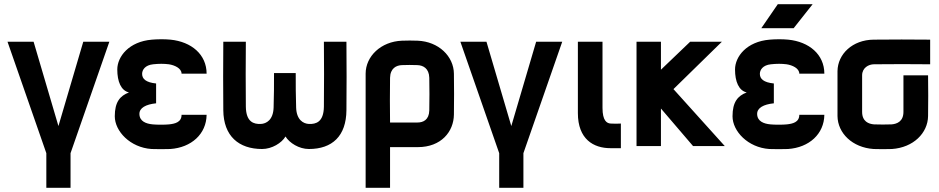

<svg xmlns="http://www.w3.org/2000/svg" viewBox="-20 -700 4500 920"><path d="M202 200H318V34L504 -500H379L260 -96L141 -500H16L202 34Z M542 -367C542 -309 560 -266 598 -257C555 -241 530 -211 530 -143C530 -71 604 7 706 14C724 15 778 15 796 14C897 7 969 -58 970 -150H850C850 -114 818 -107 790 -104C772 -102 730 -102 712 -104C679 -107 649 -119 648 -153C647 -183 679 -200 728 -205V-300C679 -305 661 -322 661 -346C661 -365 675 -388 714 -392C741 -395 766 -395 789 -392C816 -388 850 -373 850 -347H970C970 -439 897 -500 797 -510C768 -513 731 -512 708 -510C598 -501 542 -429 542 -367Z M1397 -350H1293C1293 -295 1293 -239 1291 -184C1289 -126 1257 -107 1229 -106C1197 -105 1159 -114 1158 -189C1157 -311 1157 -378 1158 -500H1050C1049 -357 1049 -305 1050 -172C1051 -48 1124 14 1236 14C1283 14 1330 -15 1348 -46C1367 -15 1413 14 1460 14C1572 14 1639 -48 1640 -172C1641 -305 1641 -357 1640 -500H1532C1533 -378 1533 -311 1532 -189C1531 -114 1493 -105 1461 -106C1433 -107 1401 -126 1399 -184C1397 -239 1397 -295 1397 -350Z M1849 200V5H1982C2094 5 2154 -69 2155 -151C2156 -230 2156 -268 2155 -347C2154 -430 2082 -501 1981 -505C1956 -506 1931 -506 1906 -505C1805 -501 1732 -430 1732 -347V200ZM1849 -113C1848 -184 1848 -256 1849 -327C1850 -373 1879 -387 1906 -388C1931 -389 1955 -389 1980 -388C2007 -387 2036 -373 2037 -327C2038 -275 2038 -223 2037 -171C2036 -125 2007 -113 1981 -113Z M2372 200H2488V34L2674 -500H2549L2430 -96L2311 -500H2186L2372 34Z M2905 10H2955V-108C2939 -107 2925 -107 2906 -108C2888 -109 2867 -121 2867 -183V-500H2749V-158C2749 -33 2824 10 2905 10Z M3030 -500V0H3147V-180L3301 0H3453L3207 -273L3439 -500H3287L3147 -366V-500Z M3502 -367C3502 -309 3520 -266 3558 -257C3515 -241 3490 -211 3490 -143C3490 -71 3564 7 3666 14C3684 15 3738 15 3756 14C3857 7 3929 -58 3930 -150H3810C3810 -114 3778 -107 3750 -104C3732 -102 3690 -102 3672 -104C3639 -107 3609 -119 3608 -153C3607 -183 3639 -200 3688 -205V-300C3639 -305 3621 -322 3621 -346C3621 -365 3635 -388 3674 -392C3701 -395 3726 -395 3749 -392C3776 -388 3810 -373 3810 -347H3930C3930 -439 3857 -500 3757 -510C3728 -513 3691 -512 3668 -510C3558 -501 3502 -429 3502 -367ZM3628 -565H3783L3874 -680H3707Z M4437 -392V-510C4338 -511 4261 -511 4166 -510C4065 -509 3994 -441 3993 -359V-144C3994 -62 4064 7 4166 14C4184 15 4236 15 4254 14C4356 7 4426 -62 4427 -144C4428 -224 4428 -259 4427 -339H4309V-164C4309 -118 4278 -106 4252 -104C4234 -103 4186 -103 4168 -104C4142 -106 4111 -118 4111 -164V-339C4111 -375 4142 -392 4168 -392C4267 -393 4340 -393 4437 -392Z"/></svg>

Font: Fervojo
Style: Bold
Weight: 700
Designer: kohakuno
Version: ver.1.0